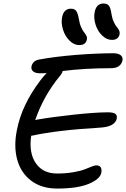

<svg xmlns="http://www.w3.org/2000/svg" viewBox="-20 -1051 724 1103"><path d="M623 -821.8Q592.8 -821.8 566.7 -847.2Q540.5 -872.6 528.8 -910.2Q517.1 -947.8 523.9 -981.9Q533.7 -1030.8 574.2 -1030.8Q595.2 -1030.8 605.2 -1018.8Q615.2 -1006.8 620.1 -972.2Q624 -945.8 633.3 -925.8Q642.6 -905.8 650.6 -896.7Q658.7 -887.7 663.8 -877Q668.9 -866.2 667 -854Q659.7 -821.8 623 -821.8ZM435.1 -792Q405.3 -792 379.4 -817.6Q353.5 -843.3 341.8 -881.1Q330.1 -918.9 336.9 -953.1Q346.7 -1001 387.2 -1001Q407.7 -1001 417.2 -989Q426.8 -977.1 433.1 -941.9Q437 -915 446.3 -894.5Q455.6 -874 463.4 -865Q471.2 -856 476.3 -845.7Q481.4 -835.4 479 -824.2Q473.1 -792 435.1 -792ZM308.1 32.2Q218.3 32.2 158.7 -13.2Q99.1 -58.6 78.6 -134.8Q58.1 -210.9 77.1 -304.2Q104.5 -446.8 210.9 -587.9Q232.9 -616.7 248 -630.9Q234.9 -629.9 210.9 -629.9Q183.1 -629.9 170.2 -641.1Q157.2 -652.3 161.1 -669.9Q163.6 -683.1 173.3 -693.4Q183.1 -703.6 199.2 -708Q293.9 -725.6 414.3 -735.4Q534.7 -745.1 629.9 -745.1Q659.7 -745.1 673.1 -733.9Q686.5 -722.7 684.1 -705.1Q673.8 -659.2 617.2 -659.2Q467.8 -659.2 339.8 -643.1Q338.4 -631.8 327.1 -618.2Q230.5 -502.4 182.1 -360.8Q184.1 -361.3 187.5 -362.3Q190.9 -363.3 192.9 -363.8Q291.5 -380.4 408.4 -392.8Q525.4 -405.3 599.1 -405.8Q630.9 -405.8 642.3 -397.2Q653.8 -388.7 650.9 -370.1Q640.6 -323.2 557.1 -317.9Q307.6 -303.2 166 -272Q163.1 -271 159.2 -271Q145 -173.3 185.5 -113.8Q226.1 -54.2 308.1 -54.2Q357.9 -54.2 400.4 -61.5Q442.9 -68.8 465.1 -77.6Q487.3 -86.4 505.9 -93.8Q524.4 -101.1 532.2 -101.1Q569.3 -101.1 562 -58.1Q554.7 -22 490 5.1Q425.3 32.2 308.1 32.2Z"/></svg>

Font: Shantell Sans Irregular
Style: Italic
Weight: 400
Italic angle: -11.31°
Designer: Stephen Nixon, Anya Danilova, Shantell Martin
Foundry: Arrow Type
Version: Version 1.006;[9816181b4]